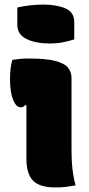

<svg xmlns="http://www.w3.org/2000/svg" viewBox="-20 -814 390 843"><path d="M96 -117Q96 -138 96 -160.5Q96 -183 96 -207.5Q96 -232 96 -256.5Q96 -281 96 -305.5Q96 -330 96 -352H90Q88 -350 86 -348Q84 -346 81.5 -345Q79 -344 76.5 -343.5Q74 -343 70 -343Q51 -343 37.5 -376Q24 -409 24 -465Q24 -493 26.5 -513Q29 -533 34 -551Q41 -552 49 -553Q57 -554 65 -555Q73 -556 81 -556.5Q89 -557 97 -557Q105 -557 111 -557Q183 -557 223 -546.5Q263 -536 278.5 -517Q294 -498 294 -472Q294 -436 294 -397.5Q294 -359 294 -319Q294 -279 294 -239.5Q294 -200 294 -163Q294 -131 295.5 -103.5Q297 -76 301 -50.5Q305 -25 312 0Q289 4 269.5 6.5Q250 9 224 9Q154 9 125 -21Q96 -51 96 -117ZM56 -781Q69 -784 83 -786.5Q97 -789 111.5 -790.5Q126 -792 140.5 -793Q155 -794 168 -794Q227 -794 266.5 -777.5Q306 -761 306 -717V-641Q293 -637 279.5 -633.5Q266 -630 252 -627.5Q238 -625 224 -624Q210 -623 198 -623Q138 -623 97 -642.5Q56 -662 56 -705Z"/></svg>

Font: Recursive Casual Black
Style: Regular
Weight: 900
Version: Version 1.047